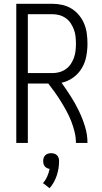

<svg xmlns="http://www.w3.org/2000/svg" viewBox="-20 -755 540 1014"><path d="M66 0V-735H257Q283 -735 309.5 -729Q336 -723 358.5 -709Q381 -695 398 -674Q415 -653 425 -628.5Q435 -604 438.5 -577.5Q442 -551 442 -524Q442 -491 435.5 -457Q429 -423 411.5 -394Q394 -365 366 -345Q338 -325 305 -318Q331 -282 354.5 -245Q378 -208 397 -168.5Q416 -129 429 -86.5Q442 -44 442 0H381Q381 -29 374 -58Q367 -87 356.5 -114Q346 -141 332 -167Q318 -193 302.5 -218Q287 -243 270 -267Q253 -291 235 -314H127V0ZM127 -369H257Q276 -369 294 -374Q312 -379 327.5 -390Q343 -401 353.5 -416.5Q364 -432 370.5 -450Q377 -468 379 -487Q381 -506 381 -524Q381 -543 379 -562Q377 -581 370.5 -598.5Q364 -616 353.5 -632Q343 -648 327.5 -659Q312 -670 294 -675Q276 -680 257 -680H127ZM242 239 207 212Q221 196 229.5 176.5Q238 157 242 137Q235 136 228 132.5Q221 129 216.5 123.5Q212 118 210 110.5Q208 103 208 96Q208 87 210.5 79Q213 71 219 65Q225 59 233.5 56.5Q242 54 250 54Q258 54 266.5 56.5Q275 59 281 65Q287 71 289.5 79Q292 87 292 96Q292 135 279.5 172.5Q267 210 242 239Z"/></svg>

Font: Iosevka Term Curly Light
Style: Regular
Weight: 300
Designer: Belleve Invis
Foundry: Belleve Invis
Version: Version 32.3.0